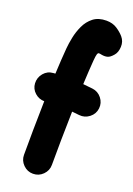

<svg xmlns="http://www.w3.org/2000/svg" viewBox="-177 -934 751 1084"><g transform="rotate(20 198.5 -391.5)"><path d="M6.8 -398.4Q4.9 -433.1 27.3 -459.7Q49.8 -486.3 84 -488.3Q89.8 -488.8 96.2 -489.3Q98.1 -532.2 100.6 -572Q103 -611.8 106 -646Q108.4 -673.8 116 -711.7Q123.5 -749.5 140.4 -785.6Q157.2 -821.8 187.5 -845.5Q217.8 -869.1 265.6 -869.1Q302.7 -869.1 329.3 -851.8Q356 -834.5 373 -814.5Q393.6 -790.5 392.1 -757.3Q390.6 -724.1 374 -705.1Q355 -682.6 339.1 -679Q323.2 -675.3 305.2 -678.7Q294.4 -681.2 288.1 -681.2Q282.2 -681.2 278.8 -671.6Q275.4 -662.1 272.9 -631.8Q270.5 -601.1 268.3 -564.5Q266.1 -527.8 264.2 -487.3Q292 -484.9 321.3 -481.4Q355.5 -477.5 377.2 -450.2Q398.9 -422.9 395 -388.7Q391.1 -354.5 363.5 -333Q335.9 -311.5 301.8 -315.4Q279.3 -317.9 258.3 -319.8Q255.9 -231.4 254.9 -147Q253.9 -62.5 253.9 2Q253.9 36.1 229.2 60.8Q204.6 85.4 169.9 85.4Q135.7 85.4 111.1 60.8Q86.4 36.1 86.4 2Q86.4 -63 87.2 -147.7Q87.9 -232.4 90.3 -321.3Q58.1 -321.3 33.4 -343.5Q8.8 -365.7 6.8 -398.4Z"/></g></svg>

Font: Mikhak Black
Style: Regular
Weight: 900
Designer: Amin Abedi
Version: Version 3.3